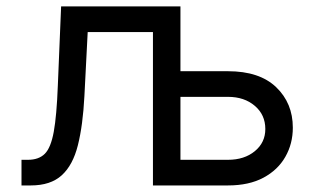

<svg xmlns="http://www.w3.org/2000/svg" viewBox="-20 -565 963 585"><path d="M674.7 0H446V-467.3H247.2L237.2 -272.7Q232.6 -183.2 217.3 -122.5Q202.1 -61.8 168.1 -30.9Q134.2 0 73.9 0H45.5V-78.1H65.3Q98 -78.1 116.5 -96.4Q134.9 -114.7 143.8 -163.5Q152.7 -212.4 156.2 -304L166.2 -545.5H529.8V-348H674.7Q770.6 -348 821.4 -299.4Q872.2 -250.7 872.2 -176.1Q872.2 -127.1 849.4 -87.2Q826.7 -47.2 782.7 -23.6Q738.6 0 674.7 0ZM674.7 -78.1Q724.4 -78.1 756.4 -104.4Q788.4 -130.7 788.4 -171.9Q788.4 -215.2 756.4 -242.5Q724.4 -269.9 674.7 -269.9H529.8V-78.1Z"/></svg>

Font: Linik Sans
Style: Regular
Weight: 400
Designer: Rasmus Andersson (font), Marc Monis (original base), Kil Hyung-jin (Pretendard portions), Cristiano Sobral (main changes
Foundry: rsms
Version: Version 3.018;May 31, 2022;FontCreator 14.0.0.2814 64-bit; t